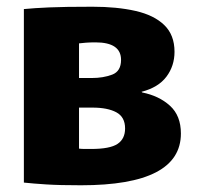

<svg xmlns="http://www.w3.org/2000/svg" viewBox="-20 -546 588 571"><path d="M221 5Q157 5 118 2.5Q79 0 51 -3V-519Q81 -522 126.5 -524Q172 -526 255 -526Q328 -526 383 -513.5Q438 -501 468.5 -471.5Q499 -442 499 -392Q499 -350 475 -318Q451 -286 401 -273L403 -271Q453 -261 485.5 -231.5Q518 -202 518 -149Q518 5 221 5ZM253 -314Q287 -314 313.5 -324Q340 -334 340 -368Q340 -420 264 -420Q248 -420 235 -419Q222 -418 215 -417V-314ZM251 -103Q307 -103 329.5 -118Q352 -133 352 -164Q352 -198 326 -212Q300 -226 255 -226H215V-104Q223 -103 232 -103Q241 -103 251 -103Z"/></svg>

Font: Murecho
Style: Bold
Weight: 700
Designer: Neil Summerour
Foundry: Positype
Version: Version 1.010; ttfautohint (v1.8.3)